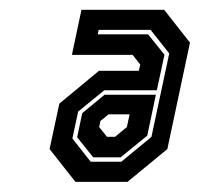

<svg xmlns="http://www.w3.org/2000/svg" viewBox="-20 -726 404 388"><path d="M132.4 -358.5 80.2 -424.8 99.9 -516.6 180 -582.9H260.5L263.4 -595.5L248 -615.1H125.3L144.6 -706.2H311.7L363.9 -639.9L318.2 -424.8L237.7 -358.5ZM163.3 -399.1H225.1L286 -449.3L322 -618L284.3 -665.7H179.4L177.5 -656.6H279.2L312.4 -615.4L296.9 -543.6H190.7L137.9 -500.5L126.3 -446.1ZM168.4 -408.1 135.9 -448.6 146.2 -497.3 191.3 -534.6H295L277.6 -451.9L223.8 -408.1ZM196.1 -449.6H212.6L236.4 -469.3L241.9 -495H199.4L182.9 -481.5L180.4 -469.3Z"/></svg>

Font: Tourney Condensed Regular
Style: Bold Italic
Weight: 700
Width: 3
Italic angle: -12°
Designer: Tyler Finck
Foundry: Etcetera Type Co
Version: Version 1.010; ttfautohint (v1.8.3)